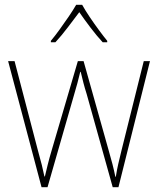

<svg xmlns="http://www.w3.org/2000/svg" viewBox="-20 -834 662 804"><path d="M343 -440Q335 -465 329.5 -486.5Q324 -508 318 -533H316Q310 -508 304 -485.5Q298 -463 291 -440L179 -50H154L14 -578H41L138 -207Q149 -168 155 -143.5Q161 -119 166 -95H168Q173 -116 179.5 -143Q186 -170 198 -210L306 -578H330L434 -208Q444 -174 451 -146.5Q458 -119 463 -94H465Q470 -125 475 -146.5Q480 -168 489 -205L582 -578H608L476 -50H452ZM324 -814Q336 -792 355.5 -763Q375 -734 395 -707Q415 -680 429 -663V-657H410Q385 -684 358.5 -719Q332 -754 312 -783Q291 -755 264 -719.5Q237 -684 212 -657H193V-663Q209 -682 229 -709.5Q249 -737 268 -765Q287 -793 299 -814Z"/></svg>

Font: Noto Sans Tamil UI SemiCondensed Thin
Style: Regular
Weight: 100
Width: 4
Designer: Jelle Bosma - Monotype Design Team
Foundry: Monotype Imaging Inc.
Version: Version 2.004; ttfautohint (v1.8.4.7-5d5b)